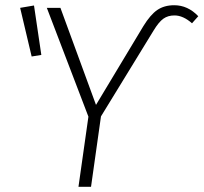

<svg xmlns="http://www.w3.org/2000/svg" viewBox="-20 -714 778 734"><path d="M318 -268 159 -684H211L347 -313L528 -614Q555 -658 581.5 -676Q608 -694 646 -694Q698 -694 738 -652L714 -625Q680 -655 647 -655Q622 -655 604.5 -642.5Q587 -630 567 -597L366 -269L328 0H280ZM110 -693 138 -504 101 -498 57 -684Z"/></svg>

Font: Fira Sans ExtraLight
Style: Italic
Weight: 275
Italic angle: -8°
Designer: Carrois Corporate & Edenspiekermann AG
Foundry: Carrois Corporate GbR & Edenspiekermann AG
Version: Version 4.203